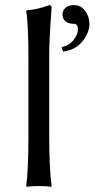

<svg xmlns="http://www.w3.org/2000/svg" viewBox="-20 -718 365 741"><path d="M265.1 -698.2Q292.5 -698.2 308.8 -676Q325.2 -653.8 325.2 -625Q325.2 -592.3 297.9 -558.3Q270.5 -524.4 223.1 -519L217.8 -536.1Q246.6 -542 263.7 -563.5Q280.8 -585 280.8 -605Q280.8 -614.7 276.9 -620.4Q272.9 -626 267.1 -626Q221.2 -626 221.2 -664.1Q221.2 -677.2 232.7 -687.7Q244.1 -698.2 265.1 -698.2ZM89.8 -200.2V-481.9Q89.8 -627 81.1 -674.8L83 -678.2Q127 -681.6 169.9 -698.2Q179.2 -698.2 179.2 -688Q169.9 -567.4 169.9 -500V-200.2Q169.9 -67.9 179.2 0L176.8 2.9Q158.2 0 129.9 0Q101.6 0 83 2.9L81.1 0Q89.8 -64.5 89.8 -200.2Z"/></svg>

Font: Linux Biolinum G
Style: Regular
Weight: 400
Designer: Philipp H. Poll
Foundry: Philipp H. Poll
Version: Version 1.1.0 ; ttfautohint (v1.6)